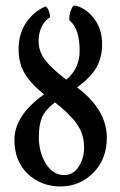

<svg xmlns="http://www.w3.org/2000/svg" viewBox="-20 -664 433 692"><path d="M198 8Q128 8 80 -37.5Q32 -83 32 -160Q32 -248 139 -324Q92 -361 69.5 -398.5Q47 -436 47 -486Q47 -542 74 -582Q101 -622 142 -640Q146 -641 149 -637.5Q152 -634 156 -624Q164 -601 158 -600Q140 -589 129.5 -566Q119 -543 119 -517Q119 -479 143 -447.5Q167 -416 219 -377Q267 -417 267 -481Q267 -560 232 -589Q226 -594 234 -623Q238 -634 241.5 -639.5Q245 -645 250 -644Q289 -636 318.5 -598Q348 -560 348 -505Q348 -457 328 -421.5Q308 -386 258 -349Q365 -268 365 -168Q365 -90 316 -41Q267 8 198 8ZM120 -170Q120 -115 145.5 -74Q171 -33 211 -33Q244 -33 263.5 -63Q283 -93 283 -133Q283 -181 256.5 -218Q230 -255 178 -295Q143 -268 131.5 -241Q120 -214 120 -170Z"/></svg>

Font: Junicode Cond Medium
Style: Regular
Weight: 500
Width: 3
Designer: Peter S. Baker
Version: Version 2.201